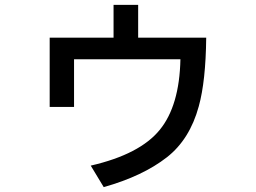

<svg xmlns="http://www.w3.org/2000/svg" viewBox="-20 -701 1040 781"><path d="M441.9 -681.2H542V-547.9H818.8Q816.9 -370.6 788.6 -268.6Q752 -134.3 659.2 -61.5Q560.5 15.6 401.9 60.1L349.1 -27.3Q548.8 -73.2 629.9 -172.9Q710 -271 713.9 -460H281.2V-266.1H182.1V-547.9H441.9Z"/></svg>

Font: BIZ UDGothic
Style: Bold
Weight: 700
Monospace: yes
Designer: TypeBank Co., Ltd.
Foundry: Morisawa Inc.
Version: Version 1.05